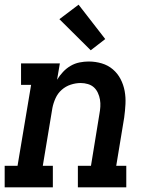

<svg xmlns="http://www.w3.org/2000/svg" viewBox="-27 -801 647 821"><path d="M-7 0V-92H48L106 -438H63V-530H229L217 -460Q228 -478 242.5 -493.5Q257 -509 275 -519.5Q293 -530 313 -534Q333 -538 352 -538Q381 -538 408 -530Q435 -522 455.5 -504.5Q476 -487 488.5 -463Q501 -439 506 -412Q511 -385 509.5 -356Q508 -327 504 -298L470 -92H513V0H306V-92H362L398 -313Q401 -329 402 -344.5Q403 -360 400.5 -375Q398 -390 391.5 -404Q385 -418 374.5 -427.5Q364 -437 349 -441.5Q334 -446 318 -446Q297 -446 275.5 -439Q254 -432 237 -417Q220 -402 210.5 -381Q201 -360 197 -339L156 -92H199V0ZM361 -586 227 -719 309 -781 423 -634Z"/></svg>

Font: Iosevka Curly Slab SmBdExObl
Style: Regular
Weight: 600
Width: 7
Italic angle: -9°
Monospace: yes
Designer: Belleve Invis
Foundry: Belleve Invis
Version: Version 11.1.0; ttfautohint (v1.8.3)